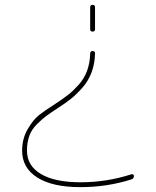

<svg xmlns="http://www.w3.org/2000/svg" viewBox="-20 -540 642 790"><path d="M351 -420V-510Q351 -520 361 -520Q371 -520 371 -510V-420Q371 -410 361 -410Q351 -410 351 -420ZM311 230Q196 230 133.5 190.5Q71 151 71 80Q71 31 93.5 -8Q116 -47 140 -66Q164 -85 208 -113Q240 -134 260.5 -150Q281 -166 303.5 -191Q326 -216 338 -248Q350 -280 351 -319Q351 -330 361 -330Q371 -330 371 -320Q370 -277 356.5 -241.5Q343 -206 318.5 -178.5Q294 -151 272 -133.5Q250 -116 219 -96Q187 -75 170 -62.5Q153 -50 131.5 -28.5Q110 -7 100.5 19.5Q91 46 91 80Q91 142 148.5 176Q206 210 311 210Q419 210 521 177Q525 176 528 178Q531 180 531 184Q531 195 521 198Q421 230 311 230Z"/></svg>

Font: Rounded Mplus 1c Thin
Style: Regular
Weight: 250
Version: Version 1.059.20150529